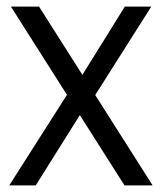

<svg xmlns="http://www.w3.org/2000/svg" viewBox="-20 -560 490 580"><path d="M13 -540H98L441 0H356ZM194 -292 258 -271 88 0H8ZM191 -273 357 -540H437L255 -253Z"/></svg>

Font: Pathway Extreme SemiCondensed Light
Style: Regular
Weight: 300
Width: 4
Version: Version 1.001;gftools[0.9.26]